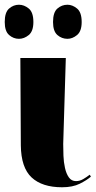

<svg xmlns="http://www.w3.org/2000/svg" viewBox="-23 -781 406 811"><path d="M239 10Q155 10 110.5 -31.5Q66 -73 65 -167L63 -536H255L244 -173Q244 -150 245 -123Q246 -96 251.5 -71.5Q257 -47 268 -31.5Q279 -16 298 -16Q314 -16 328.5 -24.5Q343 -33 356 -43L361 -35Q344 -20 314 -5Q284 10 239 10ZM262 -617Q238 -617 219.5 -633Q201 -649 201 -688Q201 -729 219.5 -745Q238 -761 262 -761Q283 -761 302.5 -745Q322 -729 322 -688Q322 -649 302.5 -633Q283 -617 262 -617ZM57 -617Q34 -617 15.5 -633Q-3 -649 -3 -688Q-3 -729 15.5 -745Q34 -761 57 -761Q79 -761 98.5 -745Q118 -729 118 -688Q118 -649 98.5 -633Q79 -617 57 -617Z"/></svg>

Font: Noto Serif Display SemiCondensed Black
Style: Regular
Weight: 900
Width: 4
Designer: Monotype Design Team
Foundry: Monotype Imaging Inc.
Version: Version 2.009